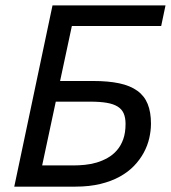

<svg xmlns="http://www.w3.org/2000/svg" viewBox="-20 -696 637 716"><path d="M204.1 -394H326.2Q383.8 -394 424.8 -385.3Q465.8 -376.5 492.2 -357.4Q518.6 -338.4 530.8 -308.1Q543 -277.8 543 -234.9Q543 -208.5 536.6 -180.7Q530.3 -152.8 516.1 -126.7Q502 -100.6 480 -77.6Q458 -54.7 426.8 -37.4Q395.5 -20 354.2 -10Q313 0 261.2 0H33.2L175.8 -675.8H597.2L581.1 -599.1H248ZM253.9 -79.1Q273.9 -79.1 296.4 -81.3Q318.8 -83.5 340.3 -89.8Q361.8 -96.2 381.3 -107.2Q400.9 -118.2 415.8 -135.3Q430.7 -152.3 439.5 -176.5Q448.2 -200.7 448.2 -233.9Q448.2 -256.8 441.4 -272.7Q434.6 -288.6 419.2 -298.3Q403.8 -308.1 378.7 -312.5Q353.5 -316.9 316.9 -316.9H188L137.2 -79.1Z"/></svg>

Font: Clear Sans
Style: Italic
Weight: 400
Italic angle: -12°
Foundry: Intel Corporation
Version: Version 1.00